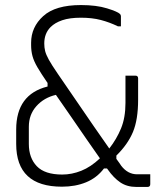

<svg xmlns="http://www.w3.org/2000/svg" viewBox="-20 -729 640 759"><path d="M225 9Q44 9 44 -160V-217Q44 -356 168 -387V-401Q142 -439 128 -463Q114 -487 108.5 -507Q103 -527 103 -551V-560Q103 -622 151 -665.5Q199 -709 300 -709Q361 -709 403 -696Q445 -683 454 -674Q458 -670 458 -665V-625H446Q413 -641 378.5 -650Q344 -659 300 -659Q255 -659 226 -649Q197 -639 180 -622Q155 -597 155 -557Q155 -541 158.5 -527Q162 -513 173 -493Q184 -473 208 -438Q242 -389 279 -334.5Q316 -280 351 -229.5Q386 -179 412 -142Q441 -179 458.5 -221.5Q476 -264 476 -322V-430H515Q526 -430 526 -419V-335Q526 -256 505.5 -207Q485 -158 440 -114V-101Q448 -90 453 -83Q458 -76 459 -74Q485 -40 522 -40H574V-1Q574 10 563 10H519Q482 10 455.5 -8Q429 -26 406 -59Q405 -61 403 -63H391Q363 -26 320.5 -8.5Q278 9 225 9ZM94 -160Q94 -105 125.5 -72Q157 -39 226 -39Q264 -39 301.5 -54Q339 -69 375 -103Q353 -134 323 -177.5Q293 -221 261 -267.5Q229 -314 201 -354Q154 -343 124 -309.5Q94 -276 94 -228Z"/></svg>

Font: Recursive Mn Lnr St Lt
Style: Regular
Weight: 300
Monospace: yes
Version: Version 1.079;hotconv 1.0.112;makeotfexe 2.5.65598; ttfautoh